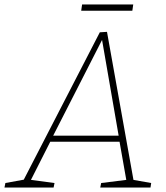

<svg xmlns="http://www.w3.org/2000/svg" viewBox="-55 -836 739 856"><path d="M422 -694 540 -34 619 -20 616 0H392L396 -20L508 -34L478 -204H169L83 -34L188 -20L184 0H-35L-31 -20L51 -35L390 -692ZM474 -231 400 -658 182 -231ZM311 -816H539L535 -788H307Z"/></svg>

Font: Bitter Pro ExtraLight
Style: Italic
Weight: 275
Italic angle: -9°
Designer: Sol Matas, and Bitter project Authors
Foundry: Sol Matas
Version: Version 1.010